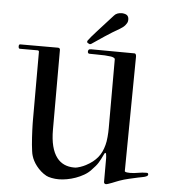

<svg xmlns="http://www.w3.org/2000/svg" viewBox="-60 -966 897 1021"><g transform="rotate(5 388.5 -455.5)"><path d="M532.7 -9.3V-136.7Q532.7 -139.2 532 -146.7Q531.2 -154.3 530.3 -159.7Q530.3 -160.6 528.3 -162.6L526.9 -164.1Q523.4 -164.1 521 -158.7Q512.2 -140.6 506.6 -129.4Q501 -118.2 495.1 -108.9Q489.3 -99.6 481.2 -90.1Q473.1 -80.6 460 -66.9Q445.8 -51.3 425 -39.3Q404.3 -27.3 381.1 -19Q357.9 -10.7 334.5 -6.6Q311 -2.4 291 -2.4Q272 -2.4 253.2 -6.1Q234.4 -9.8 224.6 -15.1Q207.5 -24.4 194.1 -36.6Q180.7 -48.8 170.4 -62Q160.2 -75.2 153.1 -88.9Q146 -102.5 142.6 -114.7Q139.6 -123.5 137.5 -139.2Q135.3 -154.8 133.5 -173.3Q131.8 -191.9 130.6 -211.7Q129.4 -231.4 128.7 -248.8Q127.9 -266.1 127.7 -279.3Q127.4 -292.5 127.4 -297.4V-668.9Q127.4 -675.8 118.2 -675.8H24.9Q17.6 -675.8 17.6 -688.5Q17.6 -699.2 24.9 -699.2H227.1Q230 -699.2 233.9 -697Q237.8 -694.8 237.8 -688.5V-262.7Q237.8 -162.6 274.9 -114.3Q307.6 -71.8 368.2 -71.8Q376 -71.8 384.3 -73.7Q392.6 -75.7 400.6 -78.4Q408.7 -81.1 415.8 -84.2Q422.9 -87.4 428.7 -90.3Q449.2 -101.1 464.4 -113Q479.5 -125 491 -138.9Q502.4 -152.8 510.3 -169.4Q518.1 -186 523.4 -206.1Q525.9 -214.4 527.6 -225.6Q529.3 -236.8 530.5 -249.3Q531.7 -261.7 532.2 -274.4Q532.7 -287.1 532.7 -297.4V-666.5Q526.4 -674.8 510.5 -677Q494.6 -679.2 478 -680.2Q472.2 -680.2 466.3 -680.4Q460.4 -680.7 451.7 -680.7Q443.4 -680.7 429.9 -681.2Q416.5 -681.6 396.5 -681.6Q386.7 -681.6 386.7 -692.9Q386.7 -697.8 389.6 -701.9Q392.6 -706.1 402.8 -706.1L634.8 -704.6Q639.2 -704.6 641.6 -699.7Q644 -694.8 644 -688.5L637.7 -75.2Q640.6 -71.3 649.7 -70.3Q658.7 -69.3 665.5 -69.3Q688 -69.3 709.2 -73.5Q730.5 -77.6 754.9 -77.6Q763.2 -77.6 763.2 -68.4Q763.2 -63.5 757.3 -60.3Q751.5 -57.1 743.4 -54.9Q735.4 -52.7 726.3 -51.3Q717.3 -49.8 710.9 -48.3Q688 -43 662.6 -37.4Q637.2 -31.7 612.8 -22.9Q606 -20.5 595.9 -16.4Q585.9 -12.2 575.7 -8.3Q565.4 -4.4 556.6 -1.5Q547.9 1.5 543.5 1.5Q539.6 1.5 536.1 -1.2Q532.7 -3.9 532.7 -9.3ZM585 -871.1Q583 -861.3 573 -849.6Q563 -837.9 545.9 -828.1Q526.9 -817.4 507.1 -805.2Q487.3 -793 468.5 -780.5Q449.7 -768.1 432.6 -756.3Q415.5 -744.6 400.9 -734.9Q396 -732.4 394 -732.4Q393.6 -732.4 393.3 -732.7Q393.1 -732.9 392.6 -732.9Q388.7 -733.9 383.1 -737.1Q377.4 -740.2 378.4 -745.6Q378.4 -746.6 378.9 -748Q379.4 -749.5 380.4 -751Q394 -770 425.8 -804.7Q457.5 -839.4 507.8 -895Q514.6 -903.3 525.4 -907.5Q536.1 -911.6 547.9 -911.6Q550.3 -911.6 553 -911.4Q555.7 -911.1 558.6 -910.6Q573.7 -908.2 579.8 -900.6Q585.9 -893.1 585.9 -881.3Q585.9 -878.9 585.7 -876.2Q585.4 -873.5 585 -871.1Z"/></g></svg>

Font: IM FELL French Canon SC
Style: Regular
Weight: 400
Designer: Igino Marini
Foundry: Igino Marini
Version: 3.00